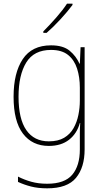

<svg xmlns="http://www.w3.org/2000/svg" viewBox="-20 -785 564 1046"><path d="M258 -538Q324 -538 359.5 -508.5Q395 -479 413 -438H415L419 -528H441V29Q441 127 394 184Q347 241 237 241Q187 241 148.5 231Q110 221 78 206V177Q111 194 150 205Q189 216 237 216Q332 216 373.5 167Q415 118 415 29V-15Q415 -42 415 -63.5Q415 -85 417 -115H415Q399 -57 356 -23.5Q313 10 246 10Q156 10 105 -57Q54 -124 54 -258Q54 -388 104 -463Q154 -538 258 -538ZM258 -513Q165 -513 123 -444.5Q81 -376 81 -258Q81 -137 123.5 -76Q166 -15 246 -15Q297 -15 329.5 -34.5Q362 -54 380.5 -86.5Q399 -119 407 -158.5Q415 -198 415 -237V-307Q415 -364 400 -411Q385 -458 351 -485.5Q317 -513 258 -513ZM375 -758Q349 -723 309.5 -680Q270 -637 234 -606H216V-614Q250 -648 286 -689Q322 -730 345 -765H375Z"/></svg>

Font: Noto Sans SemiCondensed Thin
Style: Regular
Weight: 100
Width: 4
Designer: Monotype Design Team
Foundry: Monotype Imaging Inc.
Version: Version 2.013; ttfautohint (v1.8.4.7-5d5b)